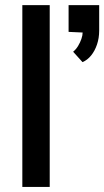

<svg xmlns="http://www.w3.org/2000/svg" viewBox="-20 -740 413 760"><path d="M68.4 0V-719.7H176.8V0ZM306.6 -494.1 269.5 -535.2Q280.8 -544.4 289.1 -558.1Q297.4 -571.8 302.2 -585.9Q307.1 -600.1 307.1 -611.3L251.5 -613.8V-719.7H372.6V-619.1Q372.6 -589.4 364 -564Q355.5 -538.6 340.6 -520.3Q325.7 -502 306.6 -494.1Z"/></svg>

Font: Pontano Sans
Style: Bold
Weight: 700
Designer: Vernon Adams
Foundry: Vernon Adams
Version: Version 2.001